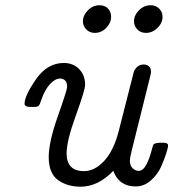

<svg xmlns="http://www.w3.org/2000/svg" viewBox="-20 -703 658 729"><path d="M73.2 -309.1Q73.2 -338.9 116.2 -401.4Q159.2 -463.9 222.2 -463.9Q258.3 -463.9 280.8 -440.4Q303.2 -417 303.2 -380.9Q303.2 -361.8 268.1 -264.9Q232.9 -168 232.9 -121.1Q232.9 -53.2 298.8 -53.2Q339.8 -53.2 376 -92.5Q412.1 -131.8 431.2 -207Q487.3 -429.2 488.8 -433.1Q502 -458 524.9 -458Q550.8 -458 553.2 -433.1Q554.2 -426.3 548.8 -407.2L480 -130.9Q473.1 -103 473.1 -94.2Q473.1 -73.2 484.1 -63.7Q495.1 -54.2 505.9 -54.2Q522.9 -54.2 534.9 -76.7Q546.9 -99.1 554 -126Q561 -152.8 563 -154.8Q567.9 -160.6 591.8 -161.1Q592.8 -161.1 596.9 -161.1Q601.1 -161.1 602.5 -161.1Q604 -161.1 606.9 -160.6Q609.9 -160.2 611.3 -159.7Q612.8 -159.2 615 -157.5Q617.2 -155.8 617.7 -153.8Q618.2 -151.9 618.2 -148.9Q618.2 -144 611.6 -122.1Q605 -100.1 591.6 -70.1Q578.1 -40 552.5 -17.6Q526.9 4.9 495.1 4.9Q432.1 4.9 410.2 -54.2Q352.1 5.9 286.1 5.9Q235.4 5.9 200.2 -19.5Q165 -44.9 165 -106.9Q165 -164.1 200 -262.9Q234.9 -361.8 234.9 -373Q234.9 -390.1 227.1 -397.5Q219.2 -404.8 209 -404.8Q189 -404.8 169.9 -383.8Q150.9 -362.8 139.2 -330.1Q137.2 -325.2 135 -318.6Q132.8 -312 131.8 -309.6Q130.9 -307.1 128.9 -304Q127 -300.8 125.5 -299.8Q124 -298.8 119.6 -297.9Q115.2 -296.9 110.6 -296.9Q106 -296.9 97.2 -296.9Q73.2 -296.9 73.2 -309.1ZM294.9 -622.1Q294.9 -645 314 -664.1Q333 -683.1 357.9 -683.1Q377.9 -683.1 389.9 -670.7Q401.9 -658.2 401.9 -639.2Q401.9 -616.2 383.5 -597.2Q365.2 -578.1 339.8 -578.1Q320.8 -578.1 307.9 -591.1Q294.9 -604 294.9 -622.1ZM488.8 -622.1Q488.8 -645 507.8 -664.1Q526.9 -683.1 551.8 -683.1Q571.8 -683.1 584.5 -670.2Q597.2 -657.2 597.2 -639.2Q597.2 -616.2 578.1 -597.2Q559.1 -578.1 534.2 -578.1Q514.2 -578.1 501.5 -591.1Q488.8 -604 488.8 -622.1Z"/></svg>

Font: CMU Concrete
Style: Italic
Weight: 500
Italic angle: -14.04°
Version: Version 0.7.0